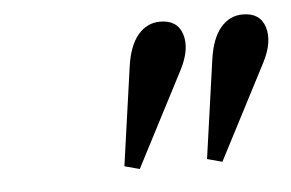

<svg xmlns="http://www.w3.org/2000/svg" viewBox="-32 -763 501 331"><g transform="rotate(-5 219.0 -598.0)"><path d="M172 -480 196 -650Q201 -686 216.5 -704.5Q232 -723 255 -723Q285 -723 293 -697.5Q301 -672 283 -637L198 -473ZM315 -480 339 -650Q344 -686 359.5 -704.5Q375 -723 398 -723Q428 -723 436 -697.5Q444 -672 426 -637L341 -473Z"/></g></svg>

Font: Baskervville Medium
Style: Italic
Weight: 500
Italic angle: -18°
Version: Version 1.100